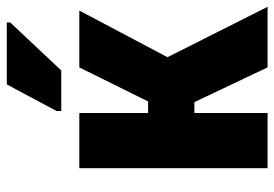

<svg xmlns="http://www.w3.org/2000/svg" viewBox="-141 -665 806 564"><g transform="rotate(-90 262.0 -383.0)"><path d="M50 0V-553H212V-351H246L346 -553H513L376 -294L524 0H346L244 -215H212V0ZM218 -606V-620L296 -766H478V-756L337 -606Z"/></g></svg>

Font: Noto Sans ExtraCondensed Black
Style: Regular
Weight: 900
Width: 2
Designer: Monotype Design Team
Foundry: Monotype Imaging Inc.
Version: Version 2.013; ttfautohint (v1.8.4.7-5d5b)